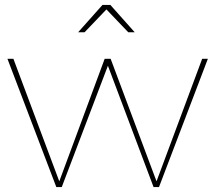

<svg xmlns="http://www.w3.org/2000/svg" viewBox="-20 -754 858 774"><path d="M10 -517H34L219 -23L402 -517H426L611 -23L795 -517H818L621 0H599L415 -489L229 0H207ZM523 -624H497L409 -716L321 -624H295L393 -734H425Z"/></svg>

Font: Gontserrat Thin
Style: Regular
Weight: 250
Designer: Julieta Ulanovsky
Foundry: Julieta Ulanovsky
Version: Version 6.001